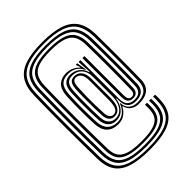

<svg xmlns="http://www.w3.org/2000/svg" viewBox="-247 -845 1092 1092"><g transform="rotate(-45 299.0 -299.0)"><path d="M299.2 134Q212 134 157.9 116.2Q103.8 98.5 78.5 59.9Q53.2 21.2 52.2 -41.2Q51 -107.5 50.2 -167Q49.5 -226.5 49.4 -285.5Q49.2 -344.5 49.9 -409Q50.5 -473.5 52.2 -549.8Q53.5 -615 78.9 -655Q104.2 -695 158.2 -713.5Q212.2 -732 299.2 -732Q385.8 -732 439.8 -713.5Q493.8 -695 519.5 -654.8Q545.2 -614.5 546.8 -549.2Q547.5 -492 547.8 -443.6Q548 -395.2 548 -352.1Q548 -309 547.5 -267.8Q547 -226.5 546.2 -183Q545 -138.8 518.1 -116.4Q491.2 -94 439.2 -94.8Q412.2 -95 391.9 -109.2Q371.5 -123.5 366 -150H362.2Q351 -126.5 328.9 -110.9Q306.8 -95.2 275 -95.2Q232.8 -95.2 208.1 -119.2Q183.5 -143.2 180.5 -192Q178.8 -222.8 178.1 -262.2Q177.5 -301.8 178.1 -341.6Q178.8 -381.5 180.5 -413.2Q183.5 -466 207.1 -488.8Q230.8 -511.5 269.8 -511.5Q293 -511.5 312.1 -503.2Q331.2 -495 348.8 -477.8H352.8L343.8 -501.2V-506H355L365.2 -446.5H361.2Q349.8 -472.2 328.8 -486.2Q307.8 -500.2 275.8 -500.2Q237.2 -500.2 218.4 -479.9Q199.5 -459.5 196.8 -412.2Q194.8 -376.8 194.2 -336.5Q193.8 -296.2 194.5 -258.5Q195.2 -220.8 196.8 -193Q199.5 -149.8 221.6 -128.1Q243.8 -106.5 280.8 -106.5Q312 -106.5 334.1 -126.1Q356.2 -145.8 364.5 -172.5H368.5Q369.8 -139.8 389 -123Q408.2 -106.2 439.2 -106Q483.2 -105.5 506.1 -125.1Q529 -144.8 530 -183.5Q530.8 -227 531.2 -268Q531.8 -309 531.8 -352Q531.8 -395 531.5 -443.2Q531.2 -491.5 530.5 -548.8Q529 -609.2 505.6 -646.6Q482.2 -684 431.9 -701.2Q381.5 -718.5 299.2 -718.5Q216.8 -718.5 166.5 -701.4Q116.2 -684.2 93 -647Q69.8 -609.8 68.5 -549.5Q66.8 -473.2 66.1 -408.9Q65.5 -344.5 65.6 -285.6Q65.8 -226.8 66.5 -167.4Q67.2 -108 68.5 -41.5Q69.5 16 92.6 51.8Q115.8 87.5 166.1 104Q216.5 120.5 299.2 120.5Q381.5 120.5 431.2 104.8Q481 89 503.4 54.2Q525.8 19.5 526.2 -37Q526.5 -43.5 526.4 -51.1Q526.2 -58.8 525.8 -66.8H542Q542.5 -58.8 542.6 -51.2Q542.8 -43.8 542.5 -36.8Q542 25.2 517.1 62.8Q492.2 100.2 438.8 117.1Q385.2 134 299.2 134ZM299.2 107.2Q221 107.2 174.2 91.9Q127.5 76.5 106.6 43.6Q85.8 10.8 84.8 -41.8Q83.5 -108.2 82.8 -167.5Q82 -226.8 81.9 -285.6Q81.8 -344.5 82.4 -408.8Q83 -473 84.8 -549Q85.8 -604.5 106.8 -638.9Q127.8 -673.2 174.5 -689.2Q221.2 -705.2 299.2 -705.2Q377 -705.2 423.8 -689.1Q470.5 -673 491.8 -638.4Q513 -603.8 514.2 -548.2Q515 -491.2 515.2 -443.2Q515.5 -395.2 515.4 -352.4Q515.2 -309.5 514.9 -268.5Q514.5 -227.5 513.8 -184Q513 -150.8 494.2 -133.9Q475.5 -117 439.2 -117.2Q403.8 -117.8 388 -137.5Q372.2 -157.2 372.8 -190L373 -207H369Q365.5 -182.5 354.8 -162.2Q344 -142 325.9 -129.9Q307.8 -117.8 282 -117.8Q252.2 -117.8 233.9 -136.8Q215.5 -155.8 213 -194.2Q211.5 -221.8 210.8 -259Q210 -296.2 210.5 -336.2Q211 -376.2 213 -411.2Q215.2 -452.8 232.2 -470.8Q249.2 -488.8 279 -488.8Q310.8 -488.8 335.1 -470.8Q359.5 -452.8 367.2 -422.8H371.2L365.5 -506H380.5V-193.5Q380.5 -129.8 439.2 -128.8Q467.5 -128.2 482.1 -142.4Q496.8 -156.5 497.2 -184.5Q498.2 -227.5 498.6 -268.5Q499 -309.5 499.1 -352.2Q499.2 -395 499 -442.9Q498.8 -490.8 497.8 -547.8Q496.8 -598.5 477.8 -630.1Q458.8 -661.8 415.6 -676.8Q372.5 -691.8 299.2 -691.8Q225.8 -691.8 182.8 -677Q139.8 -662.2 121 -630.8Q102.2 -599.2 101 -548.8Q99.5 -472.8 98.8 -408.6Q98 -344.5 98.1 -285.8Q98.2 -227 99 -167.8Q99.8 -108.5 101 -42.2Q102 5.5 120.6 35.4Q139.2 65.2 182.4 79.4Q225.5 93.5 299.2 93.5Q372.8 93.5 415 80.1Q457.2 66.8 475.4 37.9Q493.5 9 493.8 -37.2Q494 -43.5 493.8 -51.1Q493.5 -58.8 493.2 -66.8H509.5Q509.8 -58.8 510 -51.1Q510.2 -43.5 510 -37.2Q509.8 14.2 489.5 46.1Q469.2 78 423.2 92.6Q377.2 107.2 299.2 107.2ZM299.2 80.2Q229.8 80.2 190.2 67.2Q150.8 54.2 134.4 27.1Q118 0 117.2 -42.2Q116 -108.8 115.2 -167.9Q114.5 -227 114.4 -285.8Q114.2 -344.5 115 -408.6Q115.8 -472.8 117.2 -548.5Q118.2 -593.8 134.9 -622.4Q151.5 -651 190.8 -664.6Q230 -678.2 299.2 -678.2Q368.2 -678.2 407.6 -664.5Q447 -650.8 463.8 -621.9Q480.5 -593 481.5 -547.5Q482.5 -490.5 482.8 -442.8Q483 -395 482.9 -352.4Q482.8 -309.8 482.4 -268.9Q482 -228 481 -185Q480.5 -162.5 470.1 -151.1Q459.8 -139.8 439.2 -140.2Q417.8 -140.5 407.2 -153.5Q396.8 -166.5 396.8 -193.5V-506H413V-193.5Q413 -171.5 419.1 -161.6Q425.2 -151.8 439.2 -151.5Q452 -151.2 458.2 -159.5Q464.5 -167.8 464.8 -185.5Q465.8 -228.5 466.1 -269.2Q466.5 -310 466.6 -352.4Q466.8 -394.8 466.5 -442.5Q466.2 -490.2 465.2 -547Q464.5 -587.5 450 -613.6Q435.5 -639.8 399.6 -652.2Q363.8 -664.8 299.2 -664.8Q234.2 -664.8 198.6 -652.4Q163 -640 148.8 -614.1Q134.5 -588.2 133.5 -548.2Q132 -472.5 131.2 -408.5Q130.5 -344.5 130.6 -285.9Q130.8 -227.2 131.5 -168.1Q132.2 -109 133.5 -42.8Q134 -15 141.6 5.6Q149.2 26.2 167.6 39.8Q186 53.2 218.1 60Q250.2 66.8 299.2 66.8Q348.2 66.8 379.8 60.4Q411.2 54 428.9 41.1Q446.5 28.2 453.6 8.6Q460.8 -11 461.2 -37.8Q461.2 -43.8 461.1 -51.1Q461 -58.5 460.8 -66.8H477Q477.2 -58.8 477.5 -51.2Q477.8 -43.8 477.5 -37.5Q477.2 3.5 461.5 29.5Q445.8 55.5 407.1 67.9Q368.5 80.2 299.2 80.2ZM287.8 -129.2Q312 -129.2 328.9 -142.6Q345.8 -156 354.8 -180.1Q363.8 -204.2 363.8 -237V-391Q363.8 -430 342.4 -453.6Q321 -477.2 285.2 -477.2Q258 -477.2 244.8 -461.9Q231.5 -446.5 229.2 -410.5Q227.2 -375.2 226.8 -335.5Q226.2 -295.8 227 -259Q227.8 -222.2 229.2 -195.5Q231.2 -162.2 247.2 -145.8Q263.2 -129.2 287.8 -129.2ZM291.5 -141.8Q273 -141.8 260 -155.2Q247 -168.8 245.5 -196.5Q244 -223 243.4 -259.6Q242.8 -296.2 243.1 -335.5Q243.5 -374.8 245.5 -409.5Q247 -432.8 253.4 -445Q259.8 -457.2 269.2 -461.6Q278.8 -466 289.5 -466Q309 -466 322.5 -456.9Q336 -447.8 343 -430.1Q350 -412.5 350 -387V-234Q350 -203.2 343.4 -182.6Q336.8 -162 323.8 -151.9Q310.8 -141.8 291.5 -141.8ZM294.8 -153Q308 -153 316.8 -161.2Q325.5 -169.5 330.1 -186.9Q334.8 -204.2 334.8 -231.8L335 -386Q335.2 -420 323.5 -437.4Q311.8 -454.8 291.8 -454.8Q277.2 -454.8 270.4 -444Q263.5 -433.2 261.8 -408.5Q259.8 -374.2 259.1 -335.4Q258.5 -296.5 259.4 -260.2Q260.2 -224 261.8 -197.8Q263 -174.2 272.5 -163.6Q282 -153 294.8 -153Z"/></g></svg>

Font: Big Shoulders Inline Text Thin SemiBold
Style: Regular
Weight: 600
Version: Version 2.002